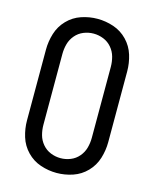

<svg xmlns="http://www.w3.org/2000/svg" viewBox="-113 -819 726 904"><g transform="rotate(15 250.0 -367.5)"><path d="M250 8Q210 8 171.5 -5Q133 -18 104.5 -47.5Q76 -77 64 -116Q52 -155 52 -195V-540Q52 -580 64 -619Q76 -658 104.5 -687.5Q133 -717 171.5 -730Q210 -743 250 -743Q290 -743 328.5 -730Q367 -717 395.5 -687.5Q424 -658 436 -619Q448 -580 448 -540V-195Q448 -155 436 -116Q424 -77 395.5 -47.5Q367 -18 328.5 -5Q290 8 250 8ZM250 -64Q275 -64 298.5 -73.5Q322 -83 338.5 -102.5Q355 -122 361.5 -146Q368 -170 368 -195V-540Q368 -565 361.5 -589Q355 -613 338.5 -632.5Q322 -652 298.5 -661.5Q275 -671 250 -671Q225 -671 201.5 -661.5Q178 -652 161.5 -632.5Q145 -613 138.5 -589Q132 -565 132 -540V-195Q132 -170 138.5 -146Q145 -122 161.5 -102.5Q178 -83 201.5 -73.5Q225 -64 250 -64Z"/></g></svg>

Font: Iosevka SS01
Style: Regular
Weight: 400
Monospace: yes
Designer: Belleve Invis
Foundry: Belleve Invis
Version: 2.3.3; ttfautohint (v1.8.3)